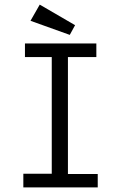

<svg xmlns="http://www.w3.org/2000/svg" viewBox="-20 -811 540 831"><path d="M282 -660 305 -702 152 -791 112 -721ZM81 0H403V-58H274V-564H397V-623H88V-564H204V-59H81Z"/></svg>

Font: Inconsolata
Style: Regular
Weight: 400
Monospace: yes
Designer: Raph Levien, Cyreal, Brenton Simpson
Foundry: Raph Levien, Cyreal, Google
Version: Version 3.100